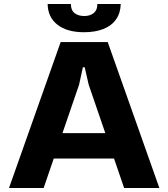

<svg xmlns="http://www.w3.org/2000/svg" viewBox="-20 -939 841 959"><path d="M25 0 283 -729H518L776 0H600L423 -516L403 -603H394L375 -516L198 0ZM233 -147 275 -274H523L564 -147ZM400 -778Q315 -778 267 -815.5Q219 -853 218 -919H334Q334 -888 352.5 -873.5Q371 -859 401 -859Q431 -859 449 -874.5Q467 -890 466 -919H583Q582 -874 559.5 -842Q537 -810 496 -794Q455 -778 400 -778Z"/></svg>

Font: Hubot Sans
Style: Bold
Weight: 700
Designer: Deni Anggara
Foundry: GitHub, Inc., Subsidiary of Microsoft Corporation
Version: Version 2.000